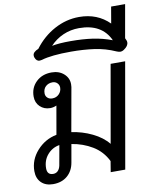

<svg xmlns="http://www.w3.org/2000/svg" viewBox="-98 -981 877 1067"><g transform="rotate(-10 341.0 -448.0)"><path d="M24 -79Q24 -143 69 -193.5Q114 -244 180 -257L208 -417Q190 -409 172 -409Q138 -409 115 -431Q92 -453 92 -488Q92 -538 126 -570.5Q160 -603 213 -603Q255 -603 282 -579Q309 -555 309 -520Q309 -509 308 -504L264 -257Q324 -249 380 -222Q436 -195 468 -155L545 -593H627L523 0H441L451 -61Q423 -118 370 -150Q317 -182 253 -192L235 -90Q227 -44 195.5 -17Q164 10 115 10Q73 10 48.5 -14Q24 -38 24 -79ZM246 -512Q246 -527 235.5 -537.5Q225 -548 209 -548Q186 -548 170.5 -534Q155 -520 155 -495Q155 -480 165.5 -470Q176 -460 193 -460Q216 -460 231 -475.5Q246 -491 246 -512ZM166 -86 186 -198Q145 -191 118 -159.5Q91 -128 91 -83Q91 -46 125 -46Q141 -46 151.5 -56.5Q162 -67 166 -86Z M654 -708Q657 -702 657 -695Q657 -674 631 -657Q621 -650 610 -650Q602 -650 590 -655Q532 -681 470.5 -689.5Q409 -698 340 -698Q229 -698 173 -681Q163 -679 160 -679Q142 -679 134 -701Q132 -705 132 -713Q132 -732 164 -745Q211 -808 277.5 -844Q344 -880 417 -880Q520 -880 587 -813L603 -906H682L649 -719ZM580 -720Q535 -819 406 -819Q358 -819 316 -800.5Q274 -782 242 -748Q282 -756 347 -756Q417 -756 472 -748Q527 -740 580 -720Z"/></g></svg>

Font: Niramit
Style: Italic
Weight: 400
Italic angle: -10°
Version: Version 1.000; ttfautohint (v1.6)